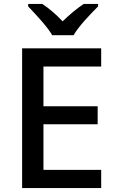

<svg xmlns="http://www.w3.org/2000/svg" viewBox="-20 -961 595 981"><path d="M247 -781H356C381 -826 443 -890 481 -928V-941H408C373 -918 336 -887 300 -852C267 -887 231 -918 196 -941H124V-928C160 -890 221 -826 247 -781ZM497 0V-93H202V-326H479V-418H202V-621H497V-714H93V0Z"/></svg>

Font: Noto Sans Canadian Aboriginal Medium
Style: Regular
Weight: 500
Designer: Monotype Design Team, Typotheque's Kevin King
Foundry: Monotype Imaging Inc.
Version: Version 2.004